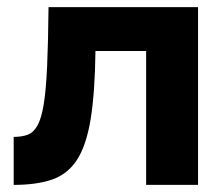

<svg xmlns="http://www.w3.org/2000/svg" viewBox="-20 -520 624 540"><path d="M116.5 -500H537V0H391V-376.5H248.5Q247 -258 234.8 -184Q222.5 -110 196.2 -70Q170 -30 126.5 -15Q83 0 18.5 0V-135Q42 -135 58.2 -141.2Q74.5 -147.5 85.5 -167.2Q96.5 -187 103 -226.8Q109.5 -266.5 112.5 -333Q115.5 -399.5 116.5 -500Z"/></svg>

Font: Overused Grotesk
Style: Bold
Weight: 710
Version: Version 0.004